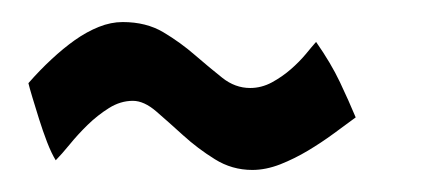

<svg xmlns="http://www.w3.org/2000/svg" viewBox="-20 -359 390 175"><path d="M304.2 -252Q295.4 -245.6 284.2 -237.3Q272.9 -229 260.7 -221.7Q248.5 -214.4 235.4 -209.2Q222.2 -204.1 210 -204.1Q191.4 -204.1 175.8 -213.9Q160.2 -223.6 147 -235.6Q133.8 -247.6 122.6 -257.3Q111.3 -267.1 101.1 -267.1Q89.8 -267.1 79.3 -260.5Q68.8 -253.9 59.8 -245.1Q50.8 -236.3 43.5 -227.3Q36.1 -218.3 30.8 -212.9Q26.9 -219.2 22.9 -229.5Q19 -239.7 15.6 -250.5Q12.2 -261.2 9.5 -270.3Q6.8 -279.3 5.9 -283.2Q16.1 -294.9 26.9 -304.9Q37.6 -314.9 48.3 -322.5Q59.1 -330.1 70.1 -334.5Q81.1 -338.9 91.8 -338.9Q113.3 -338.9 128.9 -329.6Q144.5 -320.3 157.7 -308.8Q170.9 -297.4 182.6 -288.1Q194.3 -278.8 208 -278.8Q218.3 -278.8 227.8 -283.9Q237.3 -289.1 245.1 -295.9Q252.9 -302.7 258.8 -309.8Q264.6 -316.9 268.1 -320.8Q281.7 -301.3 289.8 -284.2Q297.9 -267.1 304.2 -252Z"/></svg>

Font: Yesteryear
Style: Regular
Weight: 400
Designer: Astigmatic (AOETI)
Foundry: Astigmatic (AOETI)
Version: Version 1.000